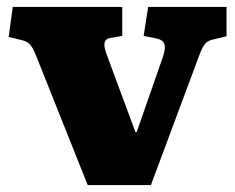

<svg xmlns="http://www.w3.org/2000/svg" viewBox="-20 -536 681 556"><path d="M234 0 88 -366Q81 -384 75.5 -394.5Q70 -405 62.5 -411Q55 -417 42 -420L5 -429L17 -516H334V-432L299 -426Q286 -424 283 -413Q280 -402 289 -378L372 -154H376L452 -372Q460 -396 456 -408.5Q452 -421 431 -425L396 -432L409 -516H636V-431L603 -423Q585 -420 576 -411.5Q567 -403 556 -373L417 0Z"/></svg>

Font: Literata 18pt ExtraBold
Style: Regular
Weight: 800
Designer: Latin by Veronika Burian and Jose Scaglione. Greek by Irene Vlachou. Cyrillic by Vera Evstafieva.
Foundry: TypeTogether
Version: Version 3.103;gftools[0.9.29]